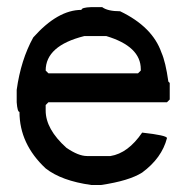

<svg xmlns="http://www.w3.org/2000/svg" viewBox="-20 -528 528 544"><path d="M238.3 -507.8H269.5Q285.2 -496.1 320.3 -496.1Q412.1 -452.1 437.5 -378.9Q449.2 -352.5 457 -296.9L460.9 -293V-246.1L453.1 -238.3H117.2L109.4 -230.5V-214.8Q109.4 -162.1 168 -109.4Q202.1 -85.9 226.6 -85.9H293Q342.8 -93.8 382.8 -152.3Q453.1 -144.5 453.1 -136.7Q438.5 -80.1 382.8 -39.1Q345.7 -15.6 266.6 -3.9H238.3Q154.3 -15.6 109.4 -50.8Q35.2 -120.1 35.2 -210.9Q29.3 -210.9 27.3 -238.3V-273.4Q39.1 -358.4 74.2 -421.9Q143.6 -500 210.9 -500Q210.9 -506.8 238.3 -507.8ZM109.4 -328.1 117.2 -320.3H371.1L378.9 -328.1V-332Q378.9 -396.5 281.2 -425.8H218.8Q109.4 -398.4 109.4 -328.1Z"/></svg>

Font: LaylaThuluth
Style: Regular
Weight: 400
Version: Version 2.0